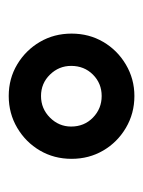

<svg xmlns="http://www.w3.org/2000/svg" viewBox="36 -775 328 440"><g transform="rotate(90 200.0 -555.0)"><path d="M200 -411Q160 -411 127.5 -430.5Q95 -450 76 -482.5Q57 -515 57 -555Q57 -595 76 -627.5Q95 -660 128 -679.5Q161 -699 200 -699Q240 -699 273 -679.5Q306 -660 325 -627.5Q344 -595 344 -555Q344 -515 325 -482.5Q306 -450 273 -430.5Q240 -411 200 -411ZM200 -485Q229 -485 249.5 -505.5Q270 -526 270 -554Q270 -584 249.5 -604Q229 -624 200 -624Q171 -624 151 -604Q131 -584 131 -554Q131 -526 151 -505.5Q171 -485 200 -485Z"/></g></svg>

Font: Archivo SemiExpanded
Style: Bold
Weight: 700
Width: 6
Designer: Hector Gatti
Foundry: Omnibus-Type
Version: Version 2.001